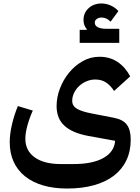

<svg xmlns="http://www.w3.org/2000/svg" viewBox="-20 -846 806 1106"><path d="M367 240Q289 240 228 222Q167 204 124 169.5Q81 135 58.5 85.5Q36 36 36 -27Q36 -72 48.5 -127Q61 -182 83 -235L169 -209Q150 -167 138 -123.5Q126 -80 126 -47Q126 22 180 60.5Q234 99 330 99H404Q514 99 576.5 63.5Q639 28 643 -35L488 -63Q397 -80 351.5 -121.5Q306 -163 306 -235Q306 -285 325 -335.5Q344 -386 377.5 -427Q411 -468 456 -493.5Q501 -519 553 -519Q613 -519 657.5 -489Q702 -459 730 -406L637 -322Q620 -350 593.5 -369Q567 -388 529 -388Q503 -388 479 -378Q455 -368 436.5 -351Q418 -334 407 -311.5Q396 -289 396 -265Q396 -236 422.5 -220Q449 -204 505 -193L634 -168Q688 -158 710.5 -128Q733 -98 733 -42Q733 25 708 77.5Q683 130 636 166Q589 202 521 221Q453 240 367 240ZM439 -674H479L480 -678Q461 -700 461 -731Q461 -772 490.5 -799Q520 -826 565 -826Q592 -826 618.5 -814Q645 -802 662 -782L617 -721Q594 -745 565 -745Q548 -745 537 -736.5Q526 -728 526 -716Q526 -680 596 -680H667V-599H439Z"/></svg>

Font: IBM Plex Sans Arabic SmBld
Style: Regular
Weight: 600
Designer: Mike Abbink, Paul van der Laan, Pieter van Rosmalen, Wael Morcos, Khajak Apelian
Foundry: Bold Monday
Version: Version 1.005